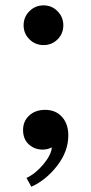

<svg xmlns="http://www.w3.org/2000/svg" viewBox="-20 -540 340 715"><path d="M215.8 -445.8Q215.8 -414.6 194.3 -393.3Q172.9 -372.1 142.1 -372.1Q111.3 -372.1 89.6 -393.6Q67.9 -415 67.9 -445.8Q67.9 -476.6 89.6 -498.3Q111.3 -520 142.1 -520Q172.9 -520 194.3 -498.3Q215.8 -476.6 215.8 -445.8ZM96.7 155.3 78.6 122.6Q111.8 107.4 141.6 71.8Q171.4 36.1 172.9 8.8Q157.2 17.1 138.7 17.1Q108.4 17.1 87.2 -2.4Q65.9 -22 65.9 -55.7Q65.9 -88.9 88.9 -109.9Q111.8 -130.9 147.9 -130.9Q187.5 -130.9 210.9 -104.7Q234.4 -78.6 234.4 -36.1Q234.4 23.9 192.6 77.6Q150.9 131.3 96.7 155.3Z"/></svg>

Font: Epilogue SemiBold
Style: Regular
Weight: 600
Designer: Tyler Finck
Foundry: Etcetera Type Co
Version: Version 2.112